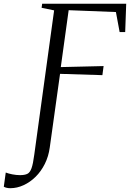

<svg xmlns="http://www.w3.org/2000/svg" viewBox="-138 -763 700 1036"><path d="M-82.5 252.5Q-92 252.5 -101.5 250.5Q-111 248.5 -117.5 244.5L-107 168Q-93 173.5 -71.5 177.8Q-50 182 -30 182Q-5 182 9.2 175.2Q23.5 168.5 32 145Q40.5 121.5 47 71L154 -707L86.5 -721L89.5 -743H543L537.5 -590H507.5L487.5 -698L232.5 -708L190 -401L421 -406.5L414.5 -357.5L186 -364.5L130.5 33Q124 81 103.8 121.5Q83.5 162 54 191Q24.5 220 -10.8 236.2Q-46 252.5 -82.5 252.5Z"/></svg>

Font: Merriweather 120pt Light
Style: Italic
Weight: 300
Italic angle: -7.8°
Version: Version 2.101